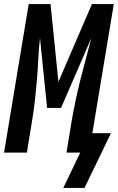

<svg xmlns="http://www.w3.org/2000/svg" viewBox="-37 -755 583 950"><path d="M276 175 360 0H292L316 -147Q325 -200 336 -252.5Q347 -305 360 -357.5Q373 -410 387.5 -462.5Q402 -515 415 -567L265 -221H196L161 -567Q155 -515 152.5 -462.5Q150 -410 145.5 -357.5Q141 -305 135 -252.5Q129 -200 120 -147L96 0H-17L105 -735H213L252 -350L418 -735H526L420 -96H512L381 175Z"/></svg>

Font: Iosevka SS04
Style: Bold Italic
Weight: 700
Italic angle: -9°
Monospace: yes
Designer: Belleve Invis
Foundry: Belleve Invis
Version: Version 19.0.0; ttfautohint (v1.8.4)